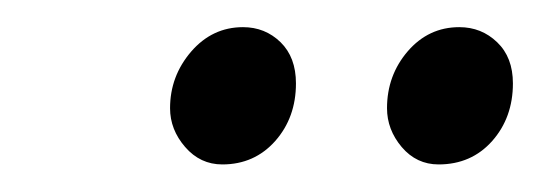

<svg xmlns="http://www.w3.org/2000/svg" viewBox="-20 -637 394 140"><path d="M104 -558.1Q104 -581.5 119.4 -599.4Q134.8 -617.2 157.2 -617.2Q173.3 -617.2 184.6 -606.2Q195.8 -595.2 195.8 -576.2Q195.8 -551.3 180.7 -534.2Q165.5 -517.1 142.1 -517.1Q126 -517.1 115 -529.8Q104 -542.5 104 -558.1ZM262.2 -558.1Q262.2 -582 277.3 -599.6Q292.5 -617.2 314.9 -617.2Q331.1 -617.2 342.5 -606.2Q354 -595.2 354 -576.2Q354 -551.3 338.9 -534.2Q323.7 -517.1 299.8 -517.1Q283.7 -517.1 272.9 -529.8Q262.2 -542.5 262.2 -558.1Z"/></svg>

Font: Dihjauti
Style: Italic
Weight: 400
Italic angle: -9°
Designer: T. Christopher White
Version: Version 3.0.0